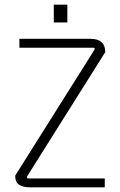

<svg xmlns="http://www.w3.org/2000/svg" viewBox="-20 -801 513 821"><path d="M268 -705H210V-781H268ZM428 -38V0H110Q78 0 61.5 -11Q45 -22 45 -50L383 -587Q389 -597 378 -597H63V-635H367Q430 -635 430 -578L98 -50Q91 -38 102 -38Z"/></svg>

Font: Gemunu Libre ExtraLight
Style: Regular
Weight: 200
Designer: Puspanada Ekanayake, Sola Matas, Pathum Egodawatta, Kosala Senevirathne
Foundry: mooniak
Version: Version 1.100